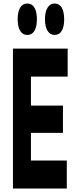

<svg xmlns="http://www.w3.org/2000/svg" viewBox="-20 -1078 440 1098"><path d="M362 0V-160H157V-318H340V-474H157V-640H367V-800H54V0ZM136 -878C172 -878 191 -911 191 -968C191 -1025 172 -1058 136 -1058C101 -1058 81 -1025 81 -968C81 -911 101 -878 136 -878ZM292 -878C328 -878 347 -911 347 -968C347 -1025 328 -1058 292 -1058C259 -1058 237 -1025 237 -968C237 -911 259 -878 292 -878Z"/></svg>

Font: Yard Headline
Style: Regular
Weight: 400
Monospace: yes
Designer: Roman Shamin
Foundry: Evil Martians
Version: Version 1.000